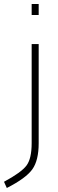

<svg xmlns="http://www.w3.org/2000/svg" viewBox="-79 -720 291 958"><path d="M79 -6V-500H114V-5Q114 80 82.5 124.5Q51 169 -45 218L-59 187Q28 140 53.5 105.5Q79 71 79 -6ZM79 -645V-700H114V-645Z"/></svg>

Font: Titillium Web
Style: Thin
Weight: 200
Version: Version 1.001;PS 57.000;hotconv 1.0.70;makeotf.lib2.5.55311